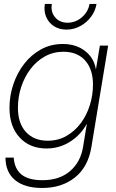

<svg xmlns="http://www.w3.org/2000/svg" viewBox="-20 -748 592 978"><path d="M195.3 209.5Q105.5 209.5 56.9 169.4Q8.3 129.4 7.8 54.7H49.8Q53.7 111.8 89.4 140.9Q125 169.9 196.3 169.9Q283.2 169.9 337.2 123.3Q391.1 76.7 403.3 -1L422.4 -117.2H421.9Q392.1 -61.5 337.6 -26.6Q283.2 8.3 217.3 8.3Q131.3 8.3 79.8 -47.9Q28.3 -104 28.3 -198.7Q28.3 -260.3 47.9 -318.4Q67.4 -376.5 103.3 -422.9Q139.2 -469.2 189 -496.6Q238.8 -523.9 299.8 -523.9Q367.7 -523.9 413.3 -488.3Q459 -452.6 468.3 -395.5H468.8L488.8 -515.6H530.8L445.3 2.4Q428.2 103.5 361.1 156.5Q293.9 209.5 195.3 209.5ZM222.7 -31.2Q276.4 -31.2 318.8 -55.7Q361.3 -80.1 391.6 -120.8Q421.9 -161.6 437.7 -212.6Q453.6 -263.7 453.6 -316.9Q453.6 -395 413.8 -439.7Q374 -484.4 303.2 -484.4Q251 -484.4 208.3 -460.4Q165.5 -436.5 135 -396Q104.5 -355.5 87.9 -304.7Q71.3 -253.9 71.3 -199.7Q71.3 -119.6 112.3 -75.4Q153.3 -31.2 222.7 -31.2ZM318.4 -597.2Q281.7 -597.2 254.6 -614.7Q227.5 -632.3 215.1 -662.1Q202.6 -691.9 208.5 -728H244.1Q237.3 -687.5 260.7 -659.9Q284.2 -632.3 324.2 -632.3Q364.7 -632.3 397 -659.9Q429.2 -687.5 436 -728H471.7Q465.8 -691.9 443.4 -662.1Q420.9 -632.3 388.2 -614.7Q355.5 -597.2 318.4 -597.2Z"/></svg>

Font: Inter Display ExtraLight
Style: Italic
Weight: 200
Italic angle: -9.39999°
Designer: Rasmus Andersson
Foundry: rsms
Version: Version 4.000;git-a52131595